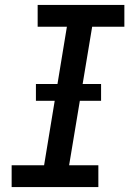

<svg xmlns="http://www.w3.org/2000/svg" viewBox="-20 -755 540 775"><path d="M27 0V-88H158L250 -647H132V-735H482V-647H352L259 -88H377V0ZM125 -348V-416H388V-348Z"/></svg>

Font: Iosevka Slab Semibold
Style: Italic
Weight: 600
Italic angle: -9°
Monospace: yes
Designer: Belleve Invis
Foundry: Belleve Invis
Version: Version 11.1.1; ttfautohint (v1.8.3)